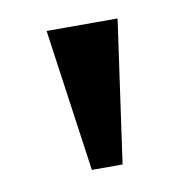

<svg xmlns="http://www.w3.org/2000/svg" viewBox="-45 -758 350 357"><g transform="rotate(-10 130.5 -579.5)"><path d="M102 -445H160L198 -714H64Z"/></g></svg>

Font: Noto Serif Gurmukhi SemiBold
Style: Regular
Weight: 600
Designer: Vaibhav Singh and the Monotype Design Team
Foundry: Monotype Imaging Inc.
Version: Version 2.004